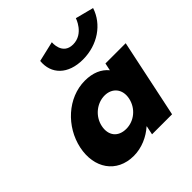

<svg xmlns="http://www.w3.org/2000/svg" viewBox="-222 -1005 1186 1186"><g transform="rotate(-45 371.0 -412.5)"><path d="M622.6 -840C622.6 -840 590 -737 496 -737C402 -737 412.6 -840 412.6 -840L280.1 -809C269.6 -702 344.1 -628 473.1 -628C602.1 -628 707.6 -702 742.1 -809ZM76.8 -256C45.3 -106 124.8 15 274.8 15C344.8 15 411.4 -16 458.2 -58H460.2L448 0H623L730.9 -513H553.9L543.6 -464C510.2 -505 458 -528 389 -528C239 -528 108.4 -406 76.8 -256ZM264.8 -256C279.8 -327 343.3 -377 410.3 -377C476.3 -377 518.8 -327 503.8 -256C489.1 -186 428.6 -136 359.6 -136C287.6 -136 250.1 -186 264.8 -256Z"/></g></svg>

Font: Hussar
Style: BdOblTwo
Weight: 700
Foundry: Cannot Into Space Fonts
Version: Version 2.00